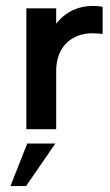

<svg xmlns="http://www.w3.org/2000/svg" viewBox="-20 -440 373 654"><path d="M69.8 0H171.4V-199.2C171.4 -280.8 224.6 -326.7 294.4 -326.7C306.6 -326.7 318.8 -325.7 329.6 -324.2V-416.5C319.8 -418.9 309.1 -419.9 296.9 -419.9C245.6 -419.9 201.7 -398.4 171.4 -359.4V-411.6H69.8ZM15.6 193.8H68.8L168.5 48.8H72.8Z"/></svg>

Font: Now SemiBold
Style: Regular
Weight: 600
Designer: Alfredo Marco Pradil
Foundry: Alfredo Marco Pradil
Version: Version 1.200;hotconv 1.0.109;makeotfexe 2.5.65596